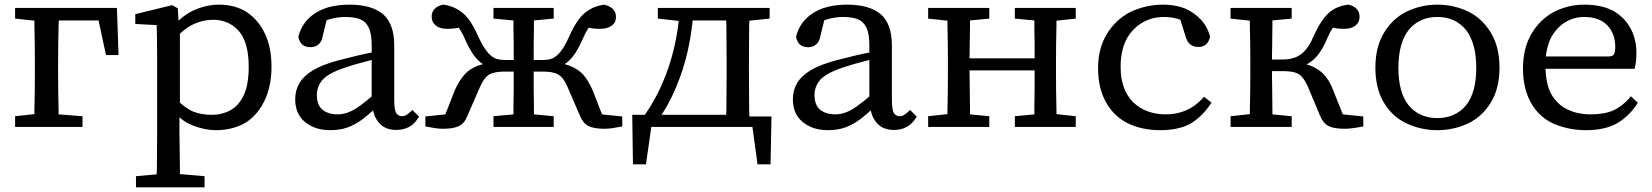

<svg xmlns="http://www.w3.org/2000/svg" viewBox="-20 -546 7107 826"><path d="M230 -275V-227Q230 -151 232 -73V-54L335 -46V-36V0H45V-46L128 -55V-73Q130 -152 130 -228V-276Q130 -359 128 -438V-457L45 -466V-476V-512H483L490 -309H436L404 -458H233Q232 -448 232 -436Q230 -358 230 -275Z M754 -104Q786 -76 811 -66Q848 -52 891.5 -52Q935 -52 971 -71.5Q1007 -91 1029 -137Q1050 -183 1050 -259Q1050 -363 1008 -412Q965 -461 896 -461Q858 -461 817 -444Q788 -432 754 -401ZM752 -41V19L754 176Q754 190 754 203L860 212V260H565V222V212L654 204Q654 191 655 177L656 19V-281Q656 -388 654 -438L562 -443V-453V-477V-485L721 -524L745 -510L748 -457Q778 -485 812 -501Q867 -526 922 -526Q992 -526 1043 -493Q1092 -460 1120 -400.5Q1148 -341 1148 -259Q1148 -177 1119 -115Q1090 -53 1038 -19Q982 14 909 14Q861 14 810 -6Q780 -17 752 -41Z M1367 -202Q1343 -173 1343 -137Q1343 -96 1366 -75Q1391 -54 1433 -54Q1455 -54 1478 -62.5Q1501 -71 1526.5 -89.5Q1552 -108 1579 -131V-288Q1514 -272 1461 -254Q1393 -231 1367 -202ZM1400 14Q1336 14 1293 -20.5Q1250 -55 1250 -119Q1250 -158 1268.5 -189Q1287 -220 1327 -244Q1367 -268 1438 -287Q1484 -299 1520.5 -307.5Q1557 -316 1579 -320V-349Q1579 -401 1566.5 -427Q1554 -453 1530 -463Q1506 -473 1465 -473Q1436 -473 1405 -465Q1395 -462 1385 -459L1369 -394Q1365 -367 1350.5 -355Q1336 -343 1316 -343Q1273 -343 1264 -385V-387V-390Q1281 -454 1337 -490Q1393 -526 1484 -526Q1580 -526 1629 -484Q1676 -442 1676 -350V-117Q1676 -72 1685 -59Q1694 -46 1709 -46Q1719 -46 1727 -50.5Q1735 -55 1746 -65L1754 -73L1783 -44L1778 -37Q1762 -11 1738 1Q1714 13 1685 13Q1633 13 1607 -22Q1591 -42 1585 -71Q1562 -50 1541 -34Q1509 -10 1476 2Q1443 14 1400 14Z M1810 -2V-36V-45L1896 -54L1937 -159Q1957 -202 1980 -227Q2009 -258 2058 -270Q2047 -277 2038 -286Q2009 -313 1982 -374Q1967 -409 1953 -427Q1933 -422 1903 -422Q1873 -422 1855 -436Q1837 -450 1837 -474Q1837 -514 1885 -526H1888Q1936 -519 1971 -490Q2006 -461 2036 -392Q2057 -347 2074.5 -325Q2092 -303 2110 -295Q2127 -288 2152 -288H2190V-356Q2189 -399 2189 -424Q2189 -449 2189 -458L2103 -466V-476V-512H2362V-466L2277 -458Q2277 -449 2277 -424Q2277 -399 2276 -356V-288H2315Q2341 -288 2357 -295Q2375 -303 2392.5 -325Q2410 -347 2430 -392Q2461 -461 2495.5 -490Q2530 -519 2579 -526Q2630 -514 2630 -473Q2630 -449 2611.5 -435.5Q2593 -422 2562 -422Q2539 -422 2528 -424Q2516 -426 2513 -427Q2501 -411 2485 -374Q2458 -313 2429 -286Q2420 -277 2409 -270Q2456 -258 2487 -227Q2510 -202 2529 -159L2570 -54L2657 -45V-2Q2631 3 2614 5.5Q2597 8 2581 8Q2535 8 2511 -4Q2488 -16 2475 -48L2422 -171Q2409 -201 2395 -215Q2381 -229 2362 -233Q2344 -238 2314 -238H2276V-161Q2277 -114 2277 -89Q2277 -64 2277 -54L2362 -46V0H2103V-46L2189 -54Q2189 -64 2189 -89Q2189 -114 2190 -161V-238H2153Q2122 -238 2105 -233Q2085 -229 2071.5 -215Q2058 -201 2044 -170L1991 -48Q1979 -16 1955 -4Q1931 8 1886 8Q1870 8 1853 5.5Q1836 3 1810 -2Z M3106 -228V-283L3105 -437Q3105 -448 3104 -458H2960Q2953 -392 2939 -328Q2920 -244 2887 -167Q2871 -129 2851 -93Q2839 -72 2826 -52H3104Q3105 -63 3105 -75ZM3204 -457Q3204 -448 3203 -438L3202 -282V-225Q3202 -193 3202.5 -150.5Q3203 -108 3203 -69Q3204 -56 3204 -45H3299L3295 161H3248H3239L3217 0H2782L2759 161H2703L2700 -52H2754Q2815 -138 2855 -253Q2888 -350 2900 -456L2810 -466V-476V-512H3291V-466Z M3508 -202Q3484 -173 3484 -137Q3484 -96 3507 -75Q3532 -54 3574 -54Q3596 -54 3619 -62.5Q3642 -71 3667.5 -89.5Q3693 -108 3720 -131V-288Q3655 -272 3602 -254Q3534 -231 3508 -202ZM3541 14Q3477 14 3434 -20.5Q3391 -55 3391 -119Q3391 -158 3409.5 -189Q3428 -220 3468 -244Q3508 -268 3579 -287Q3625 -299 3661.5 -307.5Q3698 -316 3720 -320V-349Q3720 -401 3707.5 -427Q3695 -453 3671 -463Q3647 -473 3606 -473Q3577 -473 3546 -465Q3536 -462 3526 -459L3510 -394Q3506 -367 3491.5 -355Q3477 -343 3457 -343Q3414 -343 3405 -385V-387V-390Q3422 -454 3478 -490Q3534 -526 3625 -526Q3721 -526 3770 -484Q3817 -442 3817 -350V-117Q3817 -72 3826 -59Q3835 -46 3850 -46Q3860 -46 3868 -50.5Q3876 -55 3887 -65L3895 -73L3924 -44L3919 -37Q3903 -11 3879 1Q3855 13 3826 13Q3774 13 3748 -22Q3732 -42 3726 -71Q3703 -50 3682 -34Q3650 -10 3617 2Q3584 14 3541 14Z M4523 -284V-228Q4523 -152 4525 -73V-55L4608 -46V-36V0H4346V-46L4430 -54Q4430 -63 4430 -88.5Q4430 -114 4431 -162V-243H4151Q4151 -202 4152 -162Q4152 -114 4153 -74V-54L4236 -46V-36V0H3973V-46L4056 -55V-73Q4058 -152 4058 -228V-284Q4058 -360 4056 -439V-457L3973 -466V-476V-512H4236V-466L4153 -458V-438Q4152 -400 4152 -362Q4152 -324 4151 -295H4431V-357Q4430 -400 4430 -424.5Q4430 -449 4430 -458L4346 -466V-512H4608V-466L4525 -457V-439Q4523 -360 4523 -284Z M5192 -104 5186 -96Q5152 -45 5103 -15Q5052 14 4971 14Q4890 14 4827 -18Q4769 -49 4736.5 -109Q4704 -169 4704 -253.5Q4704 -338 4742 -400Q4780 -462 4842 -494Q4909 -526 4985 -526Q5035 -526 5077 -510Q5116 -493 5145 -463Q5174 -433 5186 -388Q5181 -368 5171 -357Q5158 -344 5135 -344Q5091 -344 5079 -394L5058 -461Q5054 -463 5046 -465Q5017 -473 4988 -473Q4934 -473 4891.5 -447Q4849 -421 4824 -373Q4801 -325 4801 -258Q4801 -161 4854 -107Q4909 -54 4996 -54Q5090 -54 5153 -122L5160 -130Z M5359 -228V-284Q5359 -360 5357 -439V-457L5274 -466V-476V-512H5537V-466L5454 -458V-438Q5453 -399 5453 -356V-355Q5452 -321 5452 -290H5498Q5527 -290 5549 -298Q5572 -305 5593 -327Q5614 -349 5632 -392Q5663 -460 5696 -490Q5729 -520 5780 -526H5782Q5829 -514 5829 -474Q5829 -450 5811.5 -436Q5794 -422 5763 -422Q5740 -422 5722 -425Q5718 -426 5715 -427Q5702 -410 5686 -372Q5653 -295 5601 -269Q5645 -257 5675 -226Q5699 -201 5715 -159L5757 -54L5845 -45V-2Q5792 8 5766 8Q5718 8 5695 -4Q5672 -16 5659 -48L5608 -170Q5594 -201 5581 -215.5Q5568 -230 5548 -235Q5528 -240 5499 -240H5452Q5452 -201 5453 -162Q5453 -114 5454 -74V-54L5537 -46V-36V0H5274V-46L5357 -55V-73Q5359 -152 5359 -228Z M6040 -417Q5996 -360 5996 -254Q5996 -148 6040 -93Q6086 -38 6163.5 -38Q6241 -38 6287 -93Q6331 -148 6331 -254Q6331 -360 6287 -417Q6241 -473 6163.5 -473Q6086 -473 6040 -417ZM6031 -496Q6094 -526 6164 -526Q6234 -526 6297 -496Q6357 -466 6394 -405Q6431 -344 6431 -255Q6431 -166 6394 -105.5Q6357 -45 6298 -16Q6235 14 6163.5 14Q6092 14 6029 -16Q5969 -45 5933 -105.5Q5897 -166 5897 -255Q5897 -344 5934 -405Q5971 -466 6031 -496Z M6630 -303H6897Q6917 -303 6922 -311Q6929 -320 6929 -343Q6929 -400 6896 -436Q6861 -473 6795 -473Q6749 -473 6711 -448.5Q6673 -424 6650 -379Q6635 -345 6630 -303ZM7026 -104 7021 -96Q6987 -45 6936 -15Q6883 14 6804 14Q6725 14 6659 -16Q6599 -45 6565.5 -105.5Q6532 -166 6532 -251.5Q6532 -337 6567 -398Q6602 -459 6660 -492Q6723 -526 6796.5 -526Q6870 -526 6921 -499Q6969 -471 6994.5 -424.5Q7020 -378 7020 -318Q7020 -282 7014 -258L7012 -250H6629Q6631 -186 6652 -144Q6678 -97 6722.5 -75.5Q6767 -54 6824 -54Q6881 -54 6921 -71Q6959 -89 6989 -123L6996 -132Z"/></svg>

Font: Early Summer Mincho Screen
Style: Regular
Weight: 400
Designer: GuiWonder
Version: Version 1.002